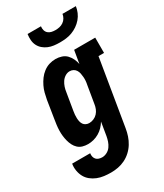

<svg xmlns="http://www.w3.org/2000/svg" viewBox="-242 -830 976 1143"><g transform="rotate(-30 246.0 -258.5)"><path d="M169 223Q145 223 121.5 220Q98 217 76.5 208.5Q55 200 37 185.5Q19 171 8.5 151.5Q-2 132 -6 108.5Q-10 85 -6 61H118Q116 73 118.5 84Q121 95 128 103Q135 111 146 114.5Q157 118 169 118Q185 118 201.5 109.5Q218 101 228.5 86Q239 71 244.5 54.5Q250 38 253 21L268 -70Q257 -52 243 -37.5Q229 -23 211 -12.5Q193 -2 173.5 3Q154 8 135 8Q116 8 98.5 3Q81 -2 68 -14Q55 -26 47 -42Q39 -58 34.5 -75.5Q30 -93 28 -111Q26 -129 26.5 -148Q27 -167 29.5 -186Q32 -205 35 -223L54 -343Q58 -365 63.5 -386.5Q69 -408 79 -428.5Q89 -449 102.5 -467.5Q116 -486 135 -500.5Q154 -515 175.5 -521.5Q197 -528 219 -528Q240 -528 260 -521.5Q280 -515 293.5 -501Q307 -487 315.5 -469Q324 -451 328 -431L343 -520H488V-415H450L375 38Q371 63 363 87Q355 111 341.5 133Q328 155 308.5 173Q289 191 265.5 202.5Q242 214 217.5 218.5Q193 223 169 223ZM204 -97Q219 -97 234.5 -103.5Q250 -110 261 -122Q272 -134 278 -149Q284 -164 286 -179L306 -299Q309 -313 310 -326Q311 -339 310 -352Q309 -365 306.5 -377.5Q304 -390 297.5 -400.5Q291 -411 280 -417Q269 -423 255 -423Q239 -423 224 -413.5Q209 -404 199.5 -389.5Q190 -375 184.5 -358.5Q179 -342 177 -326L157 -206Q155 -194 154 -182.5Q153 -171 153.5 -159Q154 -147 156.5 -136Q159 -125 165 -116Q171 -107 181.5 -102Q192 -97 204 -97ZM293 -600Q272 -600 252 -602.5Q232 -605 214 -612.5Q196 -620 181.5 -632.5Q167 -645 158.5 -662Q150 -679 148.5 -699Q147 -719 150 -740H242Q240 -726 243.5 -713Q247 -700 256.5 -691.5Q266 -683 279 -680Q292 -677 306 -677Q320 -677 334 -680Q348 -683 360.5 -691.5Q373 -700 380.5 -713Q388 -726 390 -740H482Q479 -719 470.5 -699Q462 -679 447.5 -662Q433 -645 414.5 -632.5Q396 -620 376 -612.5Q356 -605 335 -602.5Q314 -600 293 -600Z"/></g></svg>

Font: Iosevka Curly Slab Extrabold
Style: Italic
Weight: 800
Italic angle: -9°
Monospace: yes
Designer: Belleve Invis
Foundry: Belleve Invis
Version: Version 22.1.2; ttfautohint (v1.8.4)